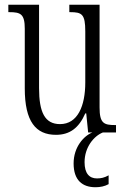

<svg xmlns="http://www.w3.org/2000/svg" viewBox="-20 -556 526 806"><path d="M215 10C272 10 311 -18 338 -80H342L350 0H368C332 14 289 61 289 130C289 201 326 230 381 230C401 230 420 226 436 217V180C418 190 404 193 387 193C355 193 335 172 335 125C335 62 374 15 412 0H467V-31H464C416 -31 398 -38 398 -105V-536H271V-505H274C324 -505 338 -497 338 -424V-210C338 -111 306 -35 232 -35C168 -35 144 -85 144 -186V-536H15V-505H19C67 -505 84 -497 84 -435V-185C84 -46 130 10 215 10Z"/></svg>

Font: Noto Serif Hebrew ExtraCondensed Light
Style: Regular
Weight: 300
Width: 2
Designer: Monotype Design Team
Foundry: Monotype Imaging Inc.
Version: Version 2.004